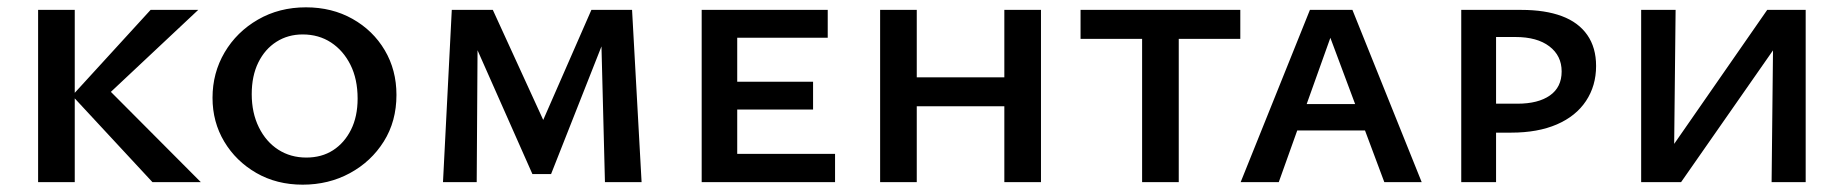

<svg xmlns="http://www.w3.org/2000/svg" viewBox="-20 -497 5032 524"><path d="M396 0 177 -236 391 -470H521L245 -211L253 -276L528 0ZM84 0V-470H184V0Z M806 7Q735 7 679.5 -25Q624 -57 592 -110.5Q560 -164 560 -230Q560 -298 593 -354Q626 -410 684 -443.5Q742 -477 815 -477Q886 -477 942 -445.5Q998 -414 1030 -360Q1062 -306 1062 -238Q1062 -166 1027.5 -111Q993 -56 935 -24.5Q877 7 806 7ZM816 -67Q858 -67 889 -87Q920 -107 938 -143Q956 -179 956 -228Q956 -281 936.5 -320Q917 -359 883.5 -381Q850 -403 806 -403Q766 -403 734.5 -383Q703 -363 685 -326.5Q667 -290 667 -240Q667 -189 686.5 -149.5Q706 -110 739.5 -88.5Q773 -67 816 -67Z M1631 0 1620 -429 1649 -440 1484 -22H1433L1246 -444L1270 -470H1325L1483 -125H1443L1594 -470H1705L1731 0ZM1189 0 1213 -470H1284L1281 0Z M1895 0V-470H1992V0ZM1928 0V-77H2259V0ZM1928 -198V-274H2199V-198ZM1928 -394V-470H2239V-394Z M2721 0V-470H2821V0ZM2382 0V-470H2482V0ZM2415 -207V-286H2788V-207Z M3097 0V-470H3197V0ZM2929 -391V-470H3365V-391Z M3366 0 3555 -470H3671L3860 0H3758L3598 -428H3623L3470 0ZM3466 -141 3489 -213H3716L3750 -141Z M3968 0V-470H4132Q4197 -470 4242.5 -453Q4288 -436 4312 -401.5Q4336 -367 4336 -317Q4336 -263 4308.5 -221.5Q4281 -180 4229 -157.5Q4177 -135 4104 -135H4016V-214H4121Q4178 -214 4210 -236.5Q4242 -259 4242 -302Q4242 -345 4208.5 -370.5Q4175 -396 4116 -396H4063V0Z M4510 0V-48L4803 -470H4861V-420L4568 0ZM4459 0V-470H4553L4548 0ZM4815 0 4820 -470H4908V0Z"/></svg>

Font: Ysabeau SC SemiBold
Style: Regular
Weight: 600
Designer: Christian Thalmann (Catharsis Fonts)
Version: Version 2.001;gftools[0.9.30]; featfreeze: smcp